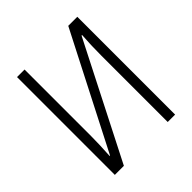

<svg xmlns="http://www.w3.org/2000/svg" viewBox="-192 -852 991 991"><g transform="rotate(-45 303.5 -357.0)"><path d="M139 -714V-229Q139 -171 134 -88H137L458 -714H524V0H470V-487Q470 -563 475 -630H471L150 0H84V-714Z"/></g></svg>

Font: Noto Sans Display Light Narrow
Style: Regular
Weight: 300
Width: 4
Designer: Monotype Design team
Foundry: Monotype Imaging Inc.
Version: Version 1.000